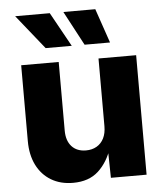

<svg xmlns="http://www.w3.org/2000/svg" viewBox="-54 -812 738 866"><g transform="rotate(-5 315.0 -378.5)"><path d="M242.2 7.8Q185.1 7.8 142.8 -17.6Q100.6 -43 77.6 -89.1Q54.7 -135.3 54.7 -197.3V-541H224.6V-230.5Q224.6 -184.6 248 -158.7Q271.5 -132.8 313 -132.8Q340.3 -132.8 361.1 -144.8Q381.8 -156.7 393.3 -179.4Q404.8 -202.1 404.8 -234.4V-541H575.2V0H413.6L411.1 -137.7H421.4Q400.4 -71.8 357.2 -32Q314 7.8 242.2 7.8ZM347.7 -608.4 265.1 -763.7H409.7L462.9 -608.4ZM171.4 -608.4 46.9 -763.7H203.6L289.6 -608.4Z"/></g></svg>

Font: Inter 17pt ExtraBold
Style: Regular
Weight: 800
Version: Version 4.001;git-66647c0bb